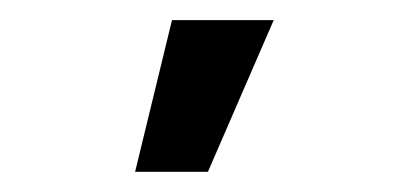

<svg xmlns="http://www.w3.org/2000/svg" viewBox="-20 -759 401 188"><path d="M112.3 -590.8 148.4 -739.3H248L183.6 -590.8Z"/></svg>

Font: Post No Bills Colombo
Style: Bold
Weight: 800
Designer: Kosala Senevirathne, Siva Puranthara, Lasantha Premarathna, Tharique Azeez
Foundry: Mooniak
Version: Version 1.220 ; ttfautohint (v1.5)